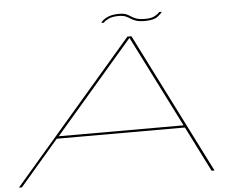

<svg xmlns="http://www.w3.org/2000/svg" viewBox="-54 -858 1173 924"><g transform="rotate(-5 532.5 -395.5)"><path d="M0.5 0 584 -678.5H603.5L945.5 0H931.5L821.5 -218.5H202.5L15 0ZM213 -229.5H816L593.5 -671H593ZM674.5 -746Q647.5 -746 632.2 -751.2Q617 -756.5 606.5 -763.5Q596 -770.5 583.5 -775.8Q571 -781 549 -781Q519 -781 500 -771.5Q481 -762 477.5 -755H464.5Q470.5 -767 493.2 -779Q516 -791 552.5 -791Q575.5 -791 587.8 -785.8Q600 -780.5 610 -773.5Q620 -766.5 635.2 -761.2Q650.5 -756 679 -756Q708 -756 725.2 -766Q742.5 -776 746 -783H759Q755.5 -775.5 736.8 -760.8Q718 -746 674.5 -746Z"/></g></svg>

Font: Anybody UltraExpanded Thin
Style: Italic
Weight: 100
Width: 9
Italic angle: -10°
Designer: Tyler Finck
Foundry: Etcetera Type Company
Version: Version 1.010; ttfautohint (v1.8.3) -l 8 -r 50 -G 200 -x 14 